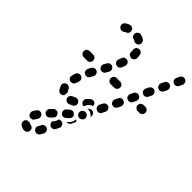

<svg xmlns="http://www.w3.org/2000/svg" viewBox="-247 -690 1121 1121"><g transform="rotate(45 313.5 -130.0)"><path d="M153 255Q151 254 148 253Q141 255 133 255Q133 255 132 255Q129 256 127 257Q125 259 123 261Q116 269 117 280Q118 290 126 297Q133 303 142 306Q150 309 160 309Q170 309 178 302Q185 295 185 284Q186 279 184 275Q182 270 178 266Q175 263 170 261Q166 259 161 259Q159 259 158 258Q158 258 158 258Q156 257 153 255ZM207 266Q216 272 226 270Q236 268 242 259Q248 250 253 240Q258 230 255 221Q252 211 243 206Q234 201 224 204Q214 207 209 216Q205 225 200 232Q197 237 196 243Q195 249 198 254Q201 258 203 263Q204 264 205 264Q206 265 207 266ZM161 169Q152 163 142 165Q132 168 126 176Q119 187 114 196Q110 205 113 215Q117 225 126 230Q130 232 135 232Q140 233 145 231Q150 229 153 226Q157 223 159 218Q163 212 168 204Q174 195 171 185Q169 175 161 169ZM283 119Q292 124 295 134Q299 143 294 153L285 171Q283 175 280 179Q276 182 271 184Q267 185 262 185Q257 185 252 183Q248 180 244 177Q241 173 239 168Q238 165 238 162Q238 159 238 155Q240 153 242 151Q249 145 252 137Q255 130 256 122Q258 121 260 120Q261 119 263 118Q268 117 273 117Q278 117 283 119ZM234 118Q234 113 232 108Q230 104 226 100Q219 93 209 93Q198 93 191 100Q184 108 177 115Q169 122 170 133Q170 143 177 150Q185 157 195 157Q206 157 213 149Q219 143 226 136Q230 132 232 127Q234 123 234 118ZM336 67 327 85Q325 90 321 93Q317 96 313 98Q309 99 306 99Q302 99 299 99L310 89Q317 83 321 75Q326 66 326 57Q326 54 326 52Q329 52 332 53Q335 53 338 53Q338 57 338 60Q337 64 336 67ZM298 37Q294 33 290 31Q286 29 281 28Q276 28 271 30Q266 31 262 35L247 48Q244 51 241 55Q239 60 239 65Q238 70 240 75Q242 79 245 83Q252 91 262 92Q272 92 280 85L295 72Q303 65 304 55Q305 45 298 37ZM356 -11Q353 -15 349 -17Q345 -19 340 -20Q335 -20 330 -19Q325 -18 321 -14Q313 -8 312 3Q311 13 317 21Q324 29 334 30Q344 31 352 25L353 24Q361 18 362 8Q363 -3 356 -11ZM270 -9Q271 -14 270 -19Q270 -24 267 -28Q265 -33 261 -36Q257 -39 252 -40Q248 -42 243 -41Q238 -41 233 -38Q225 -34 218 -31Q213 -29 210 -26Q206 -22 204 -18Q202 -13 202 -8Q202 -3 204 2Q208 11 218 15Q227 19 237 15Q247 11 258 5Q262 3 265 -1Q268 -5 270 -9ZM139 -2Q131 -13 126 -27Q122 -36 127 -46Q132 -55 141 -58Q146 -60 151 -60Q156 -59 160 -57Q165 -55 168 -51Q172 -47 173 -43Q175 -37 179 -32Q180 -31 181 -28Q182 -26 183 -24Q180 -16 180 -7Q180 -6 180 -4Q179 -2 177 0Q176 1 174 3Q166 9 156 8Q146 7 139 -2ZM374 -25Q376 -22 377 -20Q379 -24 379 -29Q379 -33 378 -38Q376 -42 373 -46Q370 -50 365 -52Q356 -56 347 -53Q338 -51 333 -42Q337 -43 342 -42Q352 -41 360 -36Q368 -32 374 -25ZM339 -74Q342 -75 344 -76Q343 -79 342 -81Q341 -86 340 -90Q340 -91 339 -91Q339 -92 338 -92Q331 -100 321 -100Q310 -100 303 -93Q296 -86 289 -80Q281 -73 281 -62Q280 -52 287 -44Q291 -41 295 -38Q300 -36 305 -36L312 -50Q316 -58 322 -64Q329 -71 339 -74ZM363 -89Q365 -84 368 -80Q372 -77 376 -75Q385 -70 395 -73Q405 -77 409 -86L418 -104Q420 -109 421 -114Q421 -119 419 -123Q418 -128 414 -132Q411 -136 407 -138Q397 -142 387 -139Q378 -135 373 -126L364 -108Q362 -103 362 -99Q362 -94 363 -89ZM147 -84Q157 -82 166 -87Q175 -92 178 -102Q180 -110 184 -119Q187 -129 183 -138Q178 -148 168 -151Q159 -155 149 -150Q140 -146 136 -136Q133 -125 130 -115Q127 -105 132 -96Q137 -87 147 -84ZM405 -175Q406 -170 410 -166Q413 -162 417 -160Q427 -156 437 -159Q446 -163 451 -172L460 -190Q462 -195 462 -199Q462 -204 461 -209Q459 -214 456 -218Q452 -221 448 -223Q439 -228 429 -225Q419 -221 415 -212L406 -194Q404 -189 403 -184Q403 -179 405 -175ZM167 -188Q168 -184 171 -180Q175 -176 179 -174Q183 -172 188 -171Q193 -171 198 -172Q203 -174 207 -177Q210 -180 213 -185Q217 -193 222 -202Q227 -211 224 -221Q221 -231 212 -236Q203 -241 193 -238Q183 -235 178 -226Q173 -216 168 -208Q166 -203 166 -198Q165 -193 167 -188ZM78 -264Q78 -275 85 -282Q93 -289 103 -289H131Q142 -289 149 -282Q156 -275 156 -264Q156 -254 149 -247Q142 -239 131 -239H103Q93 -239 85 -247Q78 -254 78 -264ZM379 -264Q379 -275 372 -282Q364 -289 354 -289H326Q315 -289 308 -282Q301 -275 301 -264Q301 -254 308 -247Q315 -239 326 -239H354Q364 -239 372 -247Q379 -254 379 -264ZM548 -289H562Q572 -289 580 -282Q587 -275 587 -264Q587 -254 580 -247Q572 -239 562 -239H548Q538 -239 531 -247Q523 -254 523 -264Q523 -267 524 -269Q524 -271 525 -273Q526 -276 527 -278Q531 -283 536 -286Q542 -289 548 -289ZM459 -246Q468 -241 478 -245Q488 -248 492 -258L501 -276Q505 -285 502 -295Q499 -305 489 -309Q480 -314 470 -310Q460 -307 456 -297L447 -279Q443 -270 446 -260Q449 -250 459 -246ZM212 -273Q214 -268 217 -264Q220 -260 224 -258Q229 -255 233 -255Q238 -254 243 -256Q248 -257 252 -260Q256 -263 258 -268L268 -285Q270 -290 271 -295Q271 -299 270 -304Q268 -309 265 -313Q262 -317 258 -319Q249 -324 239 -321Q229 -318 224 -309L214 -292Q212 -287 211 -282Q211 -277 212 -273ZM500 -332Q505 -330 510 -329Q515 -329 519 -331Q524 -332 528 -336Q531 -339 533 -343L542 -361Q547 -371 543 -381Q540 -390 531 -395Q521 -399 511 -396Q502 -392 497 -383L488 -365Q484 -356 487 -346Q491 -336 500 -332ZM269 -342Q279 -338 288 -341Q298 -345 302 -355Q306 -365 310 -375Q313 -384 309 -394Q305 -403 295 -407Q285 -410 276 -406Q266 -402 263 -392Q260 -383 256 -374Q252 -365 256 -355Q260 -346 269 -342ZM529 -432Q530 -427 534 -423Q537 -420 541 -417Q551 -413 561 -416Q570 -420 575 -429L584 -447Q586 -452 586 -457Q586 -462 585 -466Q583 -471 580 -475Q576 -478 572 -481Q563 -485 553 -482Q543 -478 539 -469L530 -451Q528 -446 527 -441Q527 -436 529 -432ZM284 -439Q291 -432 302 -431Q312 -431 319 -438Q327 -445 327 -456Q327 -458 327 -460Q327 -470 325 -481Q324 -491 315 -497Q307 -503 296 -501Q286 -499 280 -491Q274 -482 276 -472Q277 -466 277 -460Q277 -458 277 -457Q277 -447 284 -439ZM583 -503Q587 -501 592 -501Q597 -500 602 -502Q607 -504 610 -507Q614 -510 616 -515L625 -533Q629 -542 626 -552Q623 -562 613 -566Q604 -571 594 -567Q584 -564 580 -555L571 -536Q567 -527 570 -517Q573 -508 583 -503ZM190 -529Q192 -533 192 -538Q192 -543 190 -548Q187 -558 178 -562Q168 -566 158 -563Q144 -558 134 -550Q130 -547 127 -542Q125 -538 124 -533Q124 -528 125 -523Q127 -519 130 -515Q133 -511 137 -508Q141 -506 146 -505Q151 -505 156 -506Q161 -507 165 -510Q168 -513 175 -516Q180 -518 184 -521Q187 -524 190 -529ZM281 -523Q286 -532 283 -542Q281 -552 272 -558Q260 -564 248 -568Q238 -571 229 -566Q220 -561 217 -551Q215 -546 216 -541Q217 -536 219 -532Q221 -527 225 -524Q229 -521 234 -520Q241 -518 247 -514Q256 -509 266 -512Q276 -514 281 -523Z"/></g></svg>

Font: FRB American Cursive Guidelines Dashed Black
Style: Bold Italic
Weight: 900
Italic angle: -25°
Version: Version 2.0;Modular Font Editor K font №1